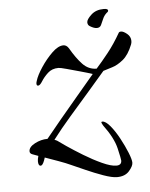

<svg xmlns="http://www.w3.org/2000/svg" viewBox="-45 -559 481 617"><g transform="rotate(-5 196.0 -250.0)"><path d="M308 21Q292 21 264 11Q236 1 208 -11.5Q180 -24 164 -31Q149 -38 125.5 -46.5Q102 -55 82 -62L79 -53Q73 -37 67 -37Q59 -37 59 -52Q59 -59 62 -69L43 -76Q35 -79 35 -86Q35 -100 55 -110.5Q75 -121 96 -121Q116 -146 144 -179.5Q172 -213 202 -248.5Q232 -284 259 -316Q244 -321 220.5 -327.5Q197 -334 177 -339.5Q157 -345 151 -345Q130 -345 116.5 -332.5Q103 -320 95 -307Q87 -294 81 -294Q76 -294 76 -301Q76 -303 76.5 -305Q77 -307 78 -310Q83 -327 99.5 -352Q116 -377 136 -396.5Q156 -416 173 -416Q183 -416 190 -405Q209 -372 228 -352Q247 -332 273 -332Q291 -352 312.5 -379Q334 -406 354 -441Q356 -444 361 -444Q369 -444 380.5 -434.5Q392 -425 392 -411Q392 -408 391.5 -405.5Q391 -403 390 -400Q377 -367 358.5 -352Q340 -337 323 -332Q306 -327 294 -323Q272 -297 240.5 -261Q209 -225 176 -187Q143 -149 118 -116Q124 -114 127 -112Q132 -108 154 -93Q176 -78 205.5 -60Q235 -42 263.5 -29Q292 -16 309 -16Q326 -16 326 -31Q326 -36 318 -70.5Q310 -105 278 -148Q277 -150 275 -153.5Q273 -157 273 -158Q273 -161 276 -161Q287 -161 301.5 -143.5Q316 -126 329.5 -101Q343 -76 352 -53.5Q361 -31 361 -21Q361 -10 347.5 5.5Q334 21 308 21ZM285 -462Q276 -462 263 -470Q256 -474 256 -483Q256 -492 271.5 -506.5Q287 -521 312 -521Q326 -521 326 -515Q326 -511 321 -508Q312 -500 307.5 -489Q303 -478 299 -470Q295 -462 285 -462Z"/></g></svg>

Font: Comforter
Style: Regular
Weight: 400
Designer: Robert E. Leuschke
Foundry: Robert E. Leuschke
Version: Version 1.013; ttfautohint (v1.8.3)